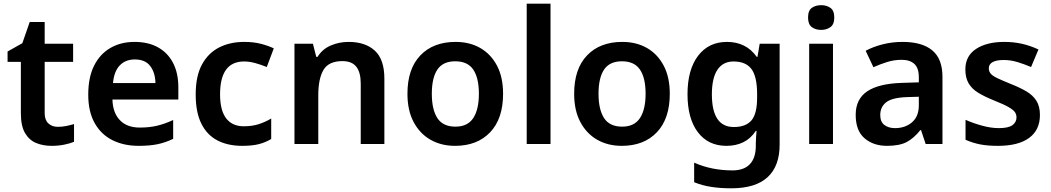

<svg xmlns="http://www.w3.org/2000/svg" viewBox="-20 -780 5693 1040"><path d="M293 -93Q317 -93 339 -97.5Q361 -102 381 -108V-12Q360 -3 328 3.5Q296 10 260 10Q213 10 175.5 -5.5Q138 -21 115.5 -59.5Q93 -98 93 -166V-445H21V-501L101 -546L141 -661H222V-543H376V-445H222V-167Q222 -130 242 -111.5Q262 -93 293 -93Z M709 -553Q783 -553 836 -523.5Q889 -494 917.5 -439Q946 -384 946 -307V-241H589Q591 -169 629.5 -129Q668 -89 737 -89Q789 -89 831 -99Q873 -109 918 -130V-28Q877 -8 834 1Q791 10 731 10Q651 10 589.5 -20.5Q528 -51 493 -113Q458 -175 458 -267Q458 -361 489.5 -424Q521 -487 577.5 -520Q634 -553 709 -553ZM710 -458Q660 -458 629 -426Q598 -394 592 -330H822Q821 -386 794 -422Q767 -458 710 -458Z M1292 10Q1214 10 1157.5 -19.5Q1101 -49 1070.5 -110.5Q1040 -172 1040 -268Q1040 -368 1074 -430.5Q1108 -493 1167 -523Q1226 -553 1303 -553Q1354 -553 1394 -542.5Q1434 -532 1463 -518L1425 -417Q1393 -430 1362 -438.5Q1331 -447 1302 -447Q1172 -447 1172 -269Q1172 -182 1205 -139Q1238 -96 1300 -96Q1346 -96 1381.5 -107.5Q1417 -119 1449 -138V-27Q1417 -8 1381 1Q1345 10 1292 10Z M1868 -553Q1959 -553 2010.5 -505.5Q2062 -458 2062 -354V0H1934V-327Q1934 -388 1910 -418.5Q1886 -449 1835 -449Q1760 -449 1732 -401Q1704 -353 1704 -264V0H1575V-543H1675L1693 -472H1700Q1726 -514 1771.5 -533.5Q1817 -553 1868 -553Z M2705 -272Q2705 -137 2635 -63.5Q2565 10 2445 10Q2370 10 2312 -23Q2254 -56 2220.5 -119Q2187 -182 2187 -272Q2187 -407 2257 -480Q2327 -553 2448 -553Q2524 -553 2581.5 -520Q2639 -487 2672 -424.5Q2705 -362 2705 -272ZM2319 -272Q2319 -187 2349 -140.5Q2379 -94 2447 -94Q2513 -94 2543.5 -140.5Q2574 -187 2574 -272Q2574 -358 2543.5 -403Q2513 -448 2446 -448Q2379 -448 2349 -403Q2319 -358 2319 -272Z M2962 0H2833V-760H2962Z M3608 -272Q3608 -137 3538 -63.5Q3468 10 3348 10Q3273 10 3215 -23Q3157 -56 3123.5 -119Q3090 -182 3090 -272Q3090 -407 3160 -480Q3230 -553 3351 -553Q3427 -553 3484.5 -520Q3542 -487 3575 -424.5Q3608 -362 3608 -272ZM3222 -272Q3222 -187 3252 -140.5Q3282 -94 3350 -94Q3416 -94 3446.5 -140.5Q3477 -187 3477 -272Q3477 -358 3446.5 -403Q3416 -448 3349 -448Q3282 -448 3252 -403Q3222 -358 3222 -272Z M3918 -553Q3969 -553 4009.5 -533Q4050 -513 4079 -472H4083L4095 -543H4203V4Q4203 120 4137.5 180Q4072 240 3941 240Q3883 240 3833.5 232.5Q3784 225 3740 207V101Q3834 143 3948 143Q4010 143 4042 109Q4074 75 4074 10V-4Q4074 -20 4075.5 -39.5Q4077 -59 4078 -71H4074Q4046 -29 4006 -9.5Q3966 10 3915 10Q3816 10 3760 -64Q3704 -138 3704 -270Q3704 -402 3761 -477.5Q3818 -553 3918 -553ZM3953 -447Q3896 -447 3866 -402Q3836 -357 3836 -269Q3836 -181 3865.5 -136.5Q3895 -92 3955 -92Q4020 -92 4050.5 -128Q4081 -164 4081 -251V-270Q4081 -365 4050.5 -406Q4020 -447 3953 -447Z M4492 -543V0H4363V-543ZM4428 -752Q4457 -752 4478 -737.5Q4499 -723 4499 -685Q4499 -648 4478 -633Q4457 -618 4428 -618Q4398 -618 4377.5 -633Q4357 -648 4357 -685Q4357 -723 4377.5 -737.5Q4398 -752 4428 -752Z M4869 -553Q4975 -553 5030 -507Q5085 -461 5085 -364V0H4994L4969 -75H4965Q4930 -31 4891 -10.5Q4852 10 4784 10Q4711 10 4663 -31Q4615 -72 4615 -158Q4615 -243 4677 -285Q4739 -327 4864 -331L4957 -334V-361Q4957 -412 4932.5 -434Q4908 -456 4864 -456Q4823 -456 4785 -444Q4747 -432 4711 -416L4669 -505Q4710 -527 4761.5 -540Q4813 -553 4869 -553ZM4892 -254Q4811 -251 4779.5 -225.5Q4748 -200 4748 -157Q4748 -120 4770.5 -103Q4793 -86 4828 -86Q4883 -86 4920 -117.5Q4957 -149 4957 -210V-256Z M5613 -157Q5613 -76 5554.5 -33Q5496 10 5386 10Q5329 10 5288.5 2Q5248 -6 5210 -23V-131Q5250 -113 5299 -99.5Q5348 -86 5390 -86Q5442 -86 5464 -102Q5486 -118 5486 -144Q5486 -160 5477.5 -172.5Q5469 -185 5443 -200Q5417 -215 5364 -236Q5312 -257 5278 -278Q5244 -299 5226.5 -329Q5209 -359 5209 -404Q5209 -477 5267 -515Q5325 -553 5420 -553Q5470 -553 5515 -543Q5560 -533 5605 -512L5565 -417Q5527 -433 5490.5 -444Q5454 -455 5417 -455Q5377 -455 5356.5 -443.5Q5336 -432 5336 -410Q5336 -394 5346 -381.5Q5356 -369 5382.5 -356.5Q5409 -344 5458 -324Q5506 -305 5540.5 -284.5Q5575 -264 5594 -234Q5613 -204 5613 -157Z"/></svg>

Font: Noto Sans Sora Sompeng SemiBold
Style: Regular
Weight: 600
Version: Version 2.101